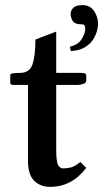

<svg xmlns="http://www.w3.org/2000/svg" viewBox="-20 -718 402 748"><path d="M199 -387V-135Q199 -86 207 -74Q215 -62 225 -62Q240 -62 255.5 -65.5Q271 -69 293 -87L316 -64Q260 10 175 10Q138 10 113.5 -13.5Q89 -37 89 -92V-387H38Q26 -387 23 -389Q20 -391 20 -395V-426Q20 -431 31.5 -432.5Q43 -434 58 -434Q96 -434 107 -468.5Q118 -503 118 -564L199 -595V-434H294Q308 -434 312 -431.5Q316 -429 316 -424V-404Q316 -395 304.5 -391Q293 -387 279 -387ZM302 -698Q331 -698 346.5 -675Q362 -652 362 -625Q362 -615 358 -598.5Q354 -582 343 -564.5Q332 -547 311 -534Q290 -521 256 -519L252 -536Q284 -543 298 -565.5Q312 -588 312 -605Q312 -623 301 -623Q270 -623 262.5 -637.5Q255 -652 255 -664Q255 -676 265 -687Q275 -698 302 -698Z"/></svg>

Font: Libertinus Serif SemiBold
Style: Regular
Weight: 600
Designer: Philipp H. Poll, Khaled Hosny
Foundry: Caleb Maclennan
Version: Version 7.051;RELEASE